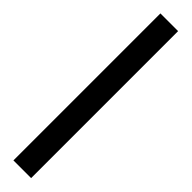

<svg xmlns="http://www.w3.org/2000/svg" viewBox="16 -173 399 399"><g transform="rotate(-45 215.0 26.0)"><path d="M431 52H-1V0H431Z"/></g></svg>

Font: 42dot Sans Light
Style: Regular
Weight: 300
Designer: 42dot
Version: Version 1.000